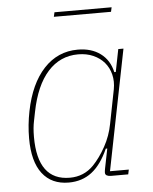

<svg xmlns="http://www.w3.org/2000/svg" viewBox="-51 -719 614 773"><g transform="rotate(-5 256.5 -332.0)"><path d="M367 0Q357 0 350.5 -3.5Q344 -7 344 -15Q344 -21 346 -31L362 -111H356Q328 -48 289 -18Q250 12 196 12Q127 12 89.5 -36.5Q52 -85 52 -179Q52 -233 63 -288Q85 -398 141 -458Q197 -518 278 -518Q333 -518 369.5 -491Q406 -464 417 -415H423L441 -506H462L365 -19H441L437 0ZM202 -7Q259 -7 298 -47Q326 -76 349.5 -118.5Q373 -161 382 -209L409 -346Q415 -378 408 -406Q401 -434 383.5 -454.5Q366 -475 339 -487Q312 -499 278 -499Q205 -499 155.5 -444Q106 -389 85 -283L78 -248Q75 -234 73.5 -218.5Q72 -203 72 -183Q72 -7 202 -7ZM198 -676H429L425 -658H194Z"/></g></svg>

Font: IBM Plex Sans Cond Thin
Style: Italic
Weight: 100
Width: 3
Italic angle: -11°
Designer: Mike Abbink, Paul van der Laan, Pieter van Rosmalen
Foundry: Bold Monday
Version: Version 1.3